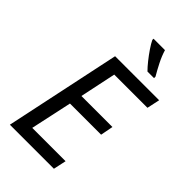

<svg xmlns="http://www.w3.org/2000/svg" viewBox="-281 -1030 1116 1116"><g transform="rotate(45 277.0 -472.0)"><path d="M41 0 192 -714H554L537 -635H264L217 -412H472L457 -334H201L146 -79H420L403 0ZM388 -784Q369 -803 347.5 -830Q326 -857 307 -885Q288 -913 278 -934V-944H372Q383 -907 402.5 -868.5Q422 -830 442 -796V-784Z"/></g></svg>

Font: BC Sans
Style: Italic
Weight: 400
Italic angle: -12°
Designer: Monotype Design Team
Designer: Province of B.C.
Foundry: Monotype Imaging Inc.
Version: Version 2.000;GOOG;noto-source:20170915:90ef993387c0